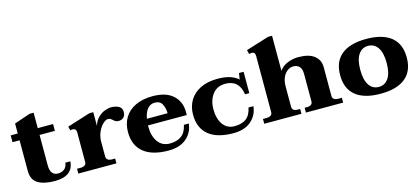

<svg xmlns="http://www.w3.org/2000/svg" viewBox="-59 -1183 3625 1659"><g transform="rotate(-15 1753.5 -353.5)"><path d="M444 -120Q434 10 272 10Q176 10 121.5 -22.5Q67 -55 67 -136V-409H4V-470H67V-559L210 -608H246V-470H383V-409H246V-136Q246 -46 317 -46Q348 -46 371 -63.5Q394 -81 399 -120Z M1000 -415Q1000 -382 983 -365.5Q966 -349 938 -349Q922 -349 912 -354.5Q902 -360 891 -370Q882 -379 873 -384Q864 -389 851 -389Q834 -389 810.5 -369Q787 -349 768 -312Q749 -275 745 -228V-83Q745 -43 799 -43H824V0H483V-43H513Q566 -43 566 -82V-348Q566 -365 557 -373.5Q548 -382 533 -382Q522 -382 513 -378L504 -414L710 -479H745V-356Q757 -399 785 -427Q813 -455 845.5 -467.5Q878 -480 904 -480Q943 -480 971.5 -465Q1000 -450 1000 -415Z M1172 -246V-234Q1172 -151 1209.5 -98.5Q1247 -46 1315 -46Q1380 -46 1420 -76Q1460 -106 1473 -171H1517Q1509 -92 1450 -41Q1391 10 1289 10Q1144 10 1067 -52.5Q990 -115 990 -235Q990 -308 1023.5 -363.5Q1057 -419 1121 -449.5Q1185 -480 1274 -480Q1395 -480 1457 -423Q1519 -366 1519 -276V-246ZM1178 -304H1363Q1363 -347 1345 -384Q1327 -421 1278 -421Q1238 -421 1212.5 -389.5Q1187 -358 1178 -304Z M1572 -235Q1572 -306 1605 -361.5Q1638 -417 1702 -448.5Q1766 -480 1856 -480Q1979 -480 2040 -424L2049 -480H2090V-289H2052Q2032 -421 1910 -421Q1835 -421 1794.5 -367.5Q1754 -314 1754 -234Q1754 -151 1790.5 -98.5Q1827 -46 1895 -46Q1960 -46 1999 -75.5Q2038 -105 2051 -171H2095Q2087 -92 2029 -41Q1971 10 1869 10Q1724 10 1648 -52.5Q1572 -115 1572 -235Z M2852 -43V0H2519V-43H2540Q2590 -43 2590 -82V-326Q2590 -414 2514 -414Q2492 -414 2467.5 -399Q2443 -384 2425.5 -349.5Q2408 -315 2408 -262V-82Q2408 -43 2459 -43H2479V0H2146V-43H2176Q2230 -43 2230 -82V-586Q2230 -620 2197 -620Q2195 -620 2176 -616L2167 -653L2372 -717H2408V-403Q2432 -440 2479.5 -460Q2527 -480 2578 -480Q2673 -480 2721 -442Q2769 -404 2769 -340V-82Q2769 -43 2823 -43Z M2888 -235Q2888 -356 2964 -418Q3040 -480 3186 -480Q3332 -480 3408 -418Q3484 -356 3484 -235Q3484 -114 3408 -52Q3332 10 3186 10Q3040 10 2964 -52Q2888 -114 2888 -235ZM3304 -235Q3304 -325 3272.5 -371.5Q3241 -418 3186 -418Q3131 -418 3099.5 -371.5Q3068 -325 3068 -235Q3068 -144 3099.5 -97.5Q3131 -51 3186 -51Q3241 -51 3272.5 -97.5Q3304 -144 3304 -235Z"/></g></svg>

Font: Taviraj
Style: Bold
Weight: 700
Designer: Katatrad Team
Foundry: CadsonDemak
Version: Version 1.001